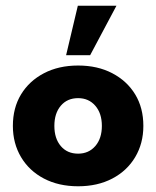

<svg xmlns="http://www.w3.org/2000/svg" viewBox="-20 -641 546 671"><path d="M253 10Q185 10 133.5 -17Q82 -44 53.5 -92Q25 -140 25 -201Q25 -264 53.5 -311Q82 -358 133.5 -385Q185 -412 253 -412Q321 -412 372.5 -385Q424 -358 452.5 -311Q481 -264 481 -201Q481 -140 452.5 -92Q424 -44 372.5 -17Q321 10 253 10ZM253 -104Q290 -104 313 -130.5Q336 -157 336 -201Q336 -245 313 -271.5Q290 -298 253 -298Q215 -298 192.5 -271.5Q170 -245 170 -201Q170 -157 192.5 -130.5Q215 -104 253 -104ZM211 -448 252 -621H387L295 -448Z"/></svg>

Font: Rokkitt SemiBold ExtraBold
Style: Regular
Weight: 800
Version: Version 3.103